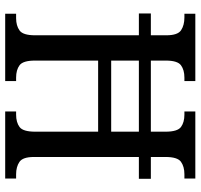

<svg xmlns="http://www.w3.org/2000/svg" viewBox="-36 -718 754 721"><g transform="rotate(90 340.5 -357.0)"><path d="M31 0V-41H48Q76 -41 94 -54Q112 -67 112 -112V-502H30V-547H112V-605Q112 -648 93 -660.5Q74 -673 45 -673H31V-714H284V-673H271Q242 -673 224.5 -660Q207 -647 207 -603V-547H474V-602Q474 -647 456.5 -660Q439 -673 410 -673H398V-714H650V-673H634Q605 -673 587 -660Q569 -647 569 -602V-547H651V-502H569V-108Q569 -66 587.5 -53.5Q606 -41 634 -41H650V0H398V-41H410Q439 -41 456.5 -54Q474 -67 474 -113V-349H207V-112Q207 -67 224.5 -54Q242 -41 271 -41H284V0ZM207 -398H474V-502H207Z"/></g></svg>

Font: Noto Serif Sinhala Condensed
Style: Regular
Weight: 400
Width: 3
Designer: Jelle Bosma - Monotype Design Team
Foundry: Monotype Imaging Inc.
Version: Version 2.007; ttfautohint (v1.8.4.7-5d5b)